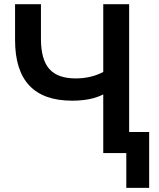

<svg xmlns="http://www.w3.org/2000/svg" viewBox="-20 -739 766 927"><path d="M589.8 168V0H478.5V-283.2Q419.9 -252.9 328.1 -252.9Q52.7 -252.9 52.7 -545.9V-718.8H177.7V-551.8Q177.7 -451.2 218.3 -405.8Q258.8 -360.4 344.7 -360.4Q419.9 -360.4 478.5 -391.6V-718.8H603.5V-101.6H700.2V168Z"/></svg>

Font: Min Sans SemiBold
Style: Regular
Weight: 600
Designer: Jinseong-Kim, NotoSansCJK, Nunito
Foundry: Jinseong-Kim
Version: Version 1.400;Glyphs 3.1.2 (3151)